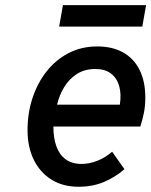

<svg xmlns="http://www.w3.org/2000/svg" viewBox="-20 -700 577 732"><path d="M279.5 12Q220 12 176.5 -15Q133 -42 109 -90.5Q85 -139 85 -204Q85 -269 104 -326.5Q123 -384 158 -428.2Q193 -472.5 242 -497.8Q291 -523 351 -523Q407 -523 448 -500.8Q489 -478.5 511.5 -434.8Q534 -391 534 -327Q534 -296 528.5 -269.2Q523 -242.5 515 -217.5H183.5Q183.5 -173.5 195.2 -141.5Q207 -109.5 230.8 -92.2Q254.5 -75 291.5 -75Q320 -75 350.5 -86.8Q381 -98.5 407.5 -121.5L454.5 -55Q419.5 -24.5 376.2 -6.2Q333 12 279.5 12ZM197.5 -301H437Q443 -341 434.5 -371.5Q426 -402 403.2 -419.5Q380.5 -437 343.5 -437Q303.5 -437 274 -418.5Q244.5 -400 225.5 -369.2Q206.5 -338.5 197.5 -301ZM205.5 -598.5 220 -680.5H537L522.5 -598.5Z"/></svg>

Font: Overpass Medium
Style: Italic
Weight: 500
Italic angle: -10°
Designer: Delve Withrington, Dave Bailey, Thomas Jockin
Foundry: Delve Fonts LLC
Version: Version 4.000